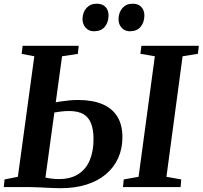

<svg xmlns="http://www.w3.org/2000/svg" viewBox="-21 -984 1066 1010"><path d="M297 6Q273.5 6 243.5 4.5Q213.5 3 184 1.5Q154.5 0 132 0H-1L3 -40L73 -54L159.5 -688L93 -700.5L98 -743H393L388.5 -700.5L305.5 -688L218 -50Q233 -46.5 251.8 -44.2Q270.5 -42 289 -42Q350.5 -42 391 -68Q431.5 -94 451.2 -141.2Q471 -188.5 471 -251.5Q471 -302 458 -335Q445 -368 416.8 -384Q388.5 -400 343 -400Q319 -400 295.2 -396.8Q271.5 -393.5 254 -390.5L259.5 -442.5Q274.5 -446.5 296.5 -450Q318.5 -453.5 343 -455.8Q367.5 -458 390 -458Q465.5 -458 517.2 -436.2Q569 -414.5 596 -371Q623 -327.5 623 -262.5Q623 -202.5 601 -153.2Q579 -104 537 -68.2Q495 -32.5 434.5 -13.2Q374 6 297 6ZM626 0 630 -40 708 -54 793.5 -688 717.5 -701 723 -743H1025L1020 -701L939.5 -688L854.5 -54L932.5 -40L929 0ZM473 -819.5Q446.5 -819.5 429.8 -838Q413 -856.5 413 -884.5Q414 -920 434.2 -942.2Q454.5 -964.5 487.5 -964.5Q519 -964.5 534.8 -946.5Q550.5 -928.5 550 -902Q549.5 -866 530 -842.8Q510.5 -819.5 473 -819.5ZM662 -819.5Q635.5 -819.5 618.8 -838Q602 -856.5 602.5 -884.5Q603.5 -920 623.5 -942.2Q643.5 -964.5 676.5 -964.5Q707.5 -964.5 723.2 -946.5Q739 -928.5 738.5 -902Q738 -866 718.5 -842.8Q699 -819.5 662 -819.5Z"/></svg>

Font: Merriweather 48pt
Style: Bold Italic
Weight: 700
Italic angle: -7.8°
Version: Version 2.101